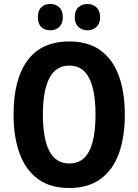

<svg xmlns="http://www.w3.org/2000/svg" viewBox="-20 -933 694 963"><path d="M606 -358Q606 -245 576 -162.5Q546 -80 484 -35Q422 10 327 10Q232 10 170 -35.5Q108 -81 78 -164Q48 -247 48 -359Q48 -535 118 -630Q188 -725 328 -725Q423 -725 484.5 -680Q546 -635 576 -553Q606 -471 606 -358ZM195 -358Q195 -238 227.5 -175.5Q260 -113 327 -113Q395 -113 427 -174.5Q459 -236 459 -358Q459 -479 427 -541.5Q395 -604 328 -604Q260 -604 227.5 -541Q195 -478 195 -358ZM170 -847Q170 -880 187 -896.5Q204 -913 232 -913Q260 -913 277.5 -896Q295 -879 295 -847Q295 -815 277.5 -798Q260 -781 232 -781Q204 -781 187 -797.5Q170 -814 170 -847ZM355 -847Q355 -880 373 -896.5Q391 -913 419 -913Q446 -913 464 -896Q482 -879 482 -847Q482 -815 464 -798Q446 -781 419 -781Q391 -781 373 -798Q355 -815 355 -847Z"/></svg>

Font: Noto Sans Condensed
Style: Bold
Weight: 700
Width: 3
Designer: Monotype Design Team
Foundry: Monotype Imaging Inc.
Version: Version 2.013; ttfautohint (v1.8.4.7-5d5b)